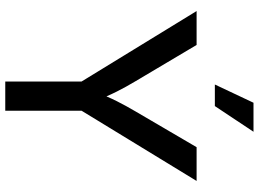

<svg xmlns="http://www.w3.org/2000/svg" viewBox="-147 -837 984 730"><g transform="rotate(90 345.0 -472.0)"><path d="M290 0V-290L22 -727.5H150.9L288.6 -495.6Q310.5 -459 328.1 -424.1Q345.7 -389.2 364.7 -340.3H328.6Q347.2 -389.6 365 -424.8Q382.8 -460 403.8 -495.6L539.6 -727.5H668L400.9 -290V0ZM301.3 -796.9 370.6 -943.8H481L383.3 -796.9Z"/></g></svg>

Font: Inter 17pt Medium
Style: Regular
Weight: 500
Version: Version 4.001;git-66647c0bb